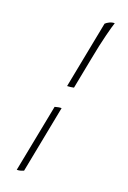

<svg xmlns="http://www.w3.org/2000/svg" viewBox="-185 -860 749 1121"><g transform="rotate(20 189.5 -300.0)"><path d="M186 -360 267 -777Q275 -785 290 -792.5Q305 -800 322 -800Q315 -780 298.5 -715.5Q282 -651 264 -556L227 -365Q217 -363 206.5 -361.5Q196 -360 186 -360ZM77 200 159 -221Q169 -224 179.5 -226Q190 -228 200 -228L119 190Q112 193 101.5 196.5Q91 200 77 200Z"/></g></svg>

Font: Texturina 72pt 72pt Thin
Style: Italic
Weight: 100
Italic angle: -11°
Designer: Guillermo Torres Carreño
Foundry: Omnibus-Type
Version: Version 1.002; ttfautohint (v1.8.3)